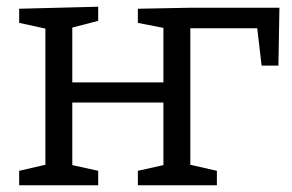

<svg xmlns="http://www.w3.org/2000/svg" viewBox="-20 -551 867 571"><path d="M546 -528H811L808 -356H758L745 -467H546V-61L625 -43V0H390V-43L466 -60V-246H195V-60L272 -43V0H37V-43L115 -61V-466L37 -483V-525L272 -531V-489L195 -469V-306H466V-468L390 -483V-525Z"/></svg>

Font: Bitter
Style: Regular
Weight: 400
Designer: Sol Matas, and Bitter project Authors
Foundry: Sol Matas
Version: Version 2.001